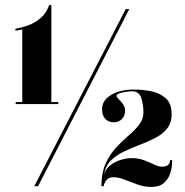

<svg xmlns="http://www.w3.org/2000/svg" viewBox="-20 -736 732 759"><path d="M42 -324.5V-332.5H68V-619.5Q64 -618.5 55.8 -617Q47.5 -615.5 41 -615V-622.5Q64 -626 90.8 -635.5Q117.5 -645 140.5 -664.5Q163.5 -684 174.5 -716H183V-332.5H210.5V-324.5ZM115.5 0 477 -700H491L130.5 0ZM577.5 3Q551 3 524 -6.5Q497 -16 472.5 -25.8Q448 -35.5 428.5 -35.5Q410 -35.5 400.5 -23.5Q391 -11.5 390 0H381Q381 -53 397.8 -89.8Q414.5 -126.5 439.2 -153Q464 -179.5 488.8 -200.5Q513.5 -221.5 530.2 -243.2Q547 -265 547 -292.5Q547 -322 538.5 -348.5Q530 -375 503 -375Q483 -375 461.8 -370Q440.5 -365 440.5 -357.5Q440.5 -352.5 449 -344.2Q457.5 -336 466 -324.5Q474.5 -313 474.5 -299Q474.5 -278 461.8 -265.2Q449 -252.5 429.5 -252.5Q409.5 -252.5 396.5 -265.8Q383.5 -279 383.5 -305Q383.5 -339 418.8 -360.5Q454 -382 510.5 -382Q542 -382 576.2 -375.5Q610.5 -369 634.5 -348.2Q658.5 -327.5 658.5 -284.5Q658.5 -249.5 640 -227Q621.5 -204.5 592.2 -189.8Q563 -175 529.8 -162.5Q496.5 -150 466.2 -135.2Q436 -120.5 415.5 -98.5Q395 -76.5 391.5 -41.5Q395.5 -66 414.5 -81.5Q433.5 -97 457.5 -104Q481.5 -111 501 -111Q527 -111 549.5 -102.5Q572 -94 589.8 -85.5Q607.5 -77 619.5 -77Q652 -77 652 -103H660.5V-97Q660.5 -74 653 -50.8Q645.5 -27.5 627.5 -12.2Q609.5 3 577.5 3Z"/></svg>

Font: Imbue 100pt
Style: Bold
Weight: 700
Designer: Tyler Finck
Foundry: Etcetera Type Company
Version: Version 1.102; ttfautohint (v1.8.3)